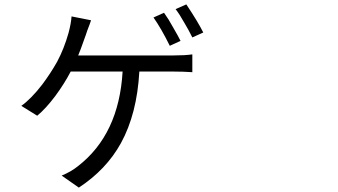

<svg xmlns="http://www.w3.org/2000/svg" viewBox="-20 -812 1540 874"><path d="M338.9 42 260.7 -12.7Q303.7 -30.3 335 -55.7Q521.5 -200.2 538.1 -486.3H301.8Q273.4 -431.6 232.4 -376Q188.5 -317.4 149.4 -285.2L77.1 -330.1Q122.1 -362.3 171.9 -426.8Q210 -477.5 240.2 -531.2Q271.5 -589.8 292 -662.1Q303.7 -706.1 305.7 -737.3L394.5 -719.7Q392.6 -713.9 387.7 -700.2Q375 -668 371.1 -654.3Q369.1 -647.5 363.3 -632.8Q346.7 -585 335.9 -559.6H552.7H769.5Q822.3 -559.6 855.5 -564.5V-483.4Q813.5 -486.3 769.5 -486.3H614.3Q603.5 -293 530.3 -160.2Q463.9 -40 338.9 42ZM752.9 -603.5Q713.9 -682.6 678.7 -732.4L726.6 -753.9Q749 -722.7 765.6 -691.4Q793 -644.5 801.8 -626ZM855.5 -641.6Q839.8 -673.8 819.3 -708Q796.9 -748 779.3 -770.5L828.1 -792Q880.9 -712.9 905.3 -664.1Z"/></svg>

Font: Bpmf GenSeki Gothic R
Style: R
Weight: 400
Foundry: But Ko
Version: Version 1.320